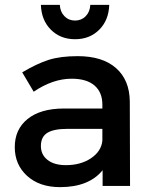

<svg xmlns="http://www.w3.org/2000/svg" viewBox="-20 -768 626 793"><path d="M41 -160.2Q41 -233.9 94 -276.6Q147 -319.3 242.2 -319.8H402.8V-335.9Q402.8 -386.7 370.4 -414.8Q337.9 -442.9 275.9 -442.9Q198.2 -442.9 119.1 -389.2L71.8 -469.2Q132.8 -505.4 181.2 -520.8Q229.5 -536.1 300.8 -536.1Q403.3 -536.1 459.2 -486.8Q515.1 -437.5 516.1 -349.1L517.1 0H403.8V-64.9Q347.2 4.9 228 4.9Q143.1 4.9 92 -41.5Q41 -87.9 41 -160.2ZM148.9 -165Q148.9 -128.9 176.5 -107.4Q204.1 -85.9 252 -85.9Q313.5 -85.9 356 -114.5Q398.4 -143.1 402.8 -187V-235.8H258.8Q201.7 -235.8 175.3 -219.2Q148.9 -202.6 148.9 -165ZM148.9 -748H227.1Q228.5 -719.2 246.1 -701.2Q263.7 -683.1 290 -683.1Q316.4 -683.1 334 -701.2Q351.6 -719.2 353 -748H431.2Q429.2 -684.6 389.9 -645.3Q350.6 -606 290 -606Q229.5 -606 190.2 -645.3Q150.9 -684.6 148.9 -748Z"/></svg>

Font: Trueno
Style: Rg
Weight: 400
Designer: Julieta Ulanovsky
Foundry: Julieta Ulanovsky
Version: Version 3.001b